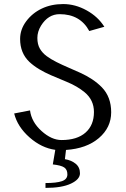

<svg xmlns="http://www.w3.org/2000/svg" viewBox="-20 -730 620 946"><path d="M49.8 -170.9 127.9 -186Q135.3 -128.9 184.6 -84.5Q233.9 -40 283.2 -40Q359.9 -40 401.4 -76.7Q442.9 -113.3 442.9 -178.2Q442.9 -237.3 397 -275.4Q360.8 -305.2 310.8 -325.9Q260.7 -346.7 230.7 -359.6Q200.7 -372.6 173.3 -388.9Q146 -405.3 125 -424.8Q79.1 -468.3 79.1 -538.1Q79.1 -585 109.1 -625.2Q139.2 -665.5 185.8 -687.7Q232.4 -710 291.5 -710Q350.6 -710 406.7 -679Q462.9 -647.9 494.1 -598.1L419.9 -577.1Q375 -660.2 273.9 -660.2Q217.3 -660.2 182.1 -603.5Q164.1 -574.2 164.1 -543Q164.1 -511.7 176.5 -490.2Q189 -468.8 210 -453.4Q231 -438 258.3 -424.3Q285.6 -410.6 315.7 -397.7Q345.7 -384.8 376 -371.1Q406.2 -357.4 433.6 -339.4Q460.9 -321.3 481.9 -299.8Q527.8 -252.4 527.8 -177Q527.8 -101.6 467.3 -49.8Q406.7 2 305.2 8.8L299.8 54.2Q332 59.6 353 76.9Q374 94.2 374 124Q374 153.8 329.3 174.8Q284.7 195.8 204.1 195.8V171.9Q258.3 171.9 285.2 162.6Q312 153.3 312 129.4Q312 105.5 296.4 95Q280.8 84.5 240.2 80.1L252.4 8.3Q184.6 -1 125.5 -53Q66.4 -105 49.8 -170.9Z"/></svg>

Font: Pfennig
Style: Medium
Weight: 500
Version: Version 20120410 ; ttfautohint (v0.8)